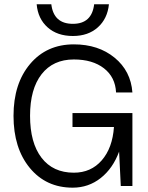

<svg xmlns="http://www.w3.org/2000/svg" viewBox="-20 -867 690 895"><path d="M487.8 -847.2Q481 -779.8 436 -739.5Q391.1 -699.2 319.8 -699.2Q247.1 -699.2 201.9 -739.5Q156.7 -779.8 150.9 -847.2H219.2Q230 -755.9 319.8 -755.9Q408.2 -755.9 418.9 -847.2ZM43 -327.1Q43 -477.1 120.1 -568.6Q197.3 -660.2 324.2 -660.2Q438.5 -660.2 514.2 -598.1Q589.8 -536.1 597.2 -436H521Q517.6 -507.3 464.6 -548.6Q411.6 -589.8 324.2 -589.8Q227.5 -589.8 173.8 -521Q120.1 -452.1 120.1 -327.1Q120.1 -201.2 173.6 -131.6Q227.1 -62 324.2 -62Q404.3 -62 454.3 -119.6Q504.4 -177.2 511.2 -274.9H317.9V-339.8H597.2V0H543L535.2 -160.2Q506.3 -82 449.5 -37.1Q392.6 7.8 318.8 7.8Q194.8 7.8 118.9 -84.2Q43 -176.3 43 -327.1Z"/></svg>

Font: Overused Grotesk
Style: Regular
Weight: 400
Version: Version 0.002